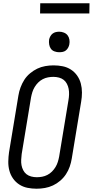

<svg xmlns="http://www.w3.org/2000/svg" viewBox="-20 -1141 565 1169"><path d="M203 8Q174 8 147 2.5Q120 -3 97.5 -17.5Q75 -32 59.5 -54Q44 -76 37 -102.5Q30 -129 30.5 -157.5Q31 -186 35 -214L92 -559Q96 -584 105 -608.5Q114 -633 128 -655Q142 -677 163 -694.5Q184 -712 207 -723Q230 -734 255.5 -738.5Q281 -743 306 -743Q335 -743 362 -737.5Q389 -732 411.5 -717.5Q434 -703 449.5 -681Q465 -659 472 -632.5Q479 -606 479 -577.5Q479 -549 474 -521L417 -176Q413 -151 404.5 -126.5Q396 -102 381.5 -80Q367 -58 346.5 -40.5Q326 -23 302.5 -12Q279 -1 253.5 3.5Q228 8 203 8ZM204 -62Q220 -62 236.5 -65Q253 -68 268.5 -76Q284 -84 296.5 -96.5Q309 -109 318 -124Q327 -139 332 -155Q337 -171 340 -187L397 -532Q400 -549 400.5 -566.5Q401 -584 398 -600Q395 -616 387.5 -630.5Q380 -645 368 -654.5Q356 -664 339.5 -668.5Q323 -673 305 -673Q289 -673 272.5 -670Q256 -667 240.5 -659Q225 -651 212.5 -638.5Q200 -626 191 -611Q182 -596 177 -580Q172 -564 169 -548L112 -203Q110 -186 109 -168.5Q108 -151 111 -135Q114 -119 121.5 -104.5Q129 -90 141 -80.5Q153 -71 169.5 -66.5Q186 -62 204 -62ZM340 -823Q326 -823 312 -828Q298 -833 290 -844Q282 -855 279.5 -870Q277 -885 279 -900Q281 -910 286.5 -920Q292 -930 300.5 -936.5Q309 -943 319.5 -945.5Q330 -948 341 -948Q355 -948 369 -942.5Q383 -937 391.5 -926Q400 -915 402.5 -900Q405 -885 402 -870Q400 -860 394.5 -850Q389 -840 380.5 -833.5Q372 -827 361.5 -825Q351 -823 340 -823ZM224 -1059 225 -1121H525L524 -1059Z"/></svg>

Font: Iosevka Fixed
Style: Italic
Weight: 400
Italic angle: -9°
Monospace: yes
Designer: Belleve Invis
Foundry: Belleve Invis
Version: Version 33.2.4